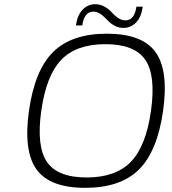

<svg xmlns="http://www.w3.org/2000/svg" viewBox="-20 -882 824 922"><path d="M235.1 -632.3Q323.7 -720.2 493.2 -720.2Q662.6 -720.2 726.6 -632.3Q790.5 -544.4 763.2 -350.1Q735.8 -155.8 647.2 -67.9Q558.6 20 389.2 20Q219.7 20 155.8 -67.9Q91.8 -155.8 119.1 -350.1Q146.5 -544.4 235.1 -632.3ZM178.2 -350.1Q154.3 -179.7 205.3 -104.7Q256.3 -29.8 396 -29.8Q535.6 -29.8 608.4 -105Q681.2 -180.2 705.1 -350.1Q729 -520 677.5 -595Q626 -669.9 486.3 -669.9Q346.7 -669.9 274.4 -595Q202.1 -520 178.2 -350.1ZM344.7 -759.8Q351.6 -810.1 377 -835.9Q402.3 -861.8 437 -861.8Q461.9 -861.8 482.9 -849.6Q503.9 -837.4 516.4 -823Q528.8 -808.6 546.1 -796.4Q563.5 -784.2 582 -784.2Q625.5 -784.2 635.3 -850.1H665.5Q658.7 -799.8 633.3 -773.9Q607.9 -748 573.2 -748Q552.7 -748 535.4 -756.1Q518.1 -764.2 505.9 -775.6Q493.7 -787.1 482.4 -798.6Q471.2 -810.1 457.3 -818.1Q443.4 -826.2 428.2 -826.2Q384.8 -826.2 375 -759.8Z"/></svg>

Font: Fivo Sans Light
Style: Regular
Weight: 300
Designer: Alexander Slobzheninov
Foundry: Alexander Slobzheninov
Version: 1.0